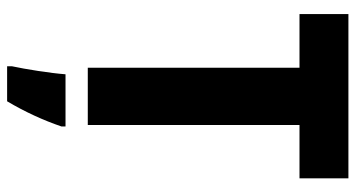

<svg xmlns="http://www.w3.org/2000/svg" viewBox="-244 -510 975 526"><g transform="rotate(90 243.0 -246.5)"><path d="M322 0V-580H468V-714H18V-580H165V0ZM326 72V61H183C180 102 169 171 161 208V221H257C286 172 309 122 326 72Z"/></g></svg>

Font: Noto Sans Gurmukhi UI Condensed ExtraBold
Style: Regular
Weight: 800
Width: 3
Designer: Jelle Bosma - Monotype Design Team
Foundry: Monotype Imaging Inc.
Version: Version 2.004